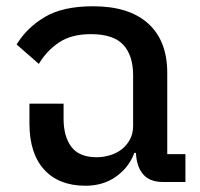

<svg xmlns="http://www.w3.org/2000/svg" viewBox="-20 -581 639 613"><path d="M253 12Q168 12 121 -39.5Q74 -91 74 -187V-250H183V-202Q183 -145 208 -112Q233 -79 289 -79Q309 -79 330 -85Q351 -91 367.5 -103.5Q384 -116 394.5 -135Q405 -154 405 -179V-341Q405 -404 373.5 -438Q342 -472 270 -472Q208 -472 168.5 -445.5Q129 -419 104 -377L33 -439Q66 -493 123.5 -527Q181 -561 277 -561Q392 -561 453 -506Q514 -451 514 -348V-89H572V0H500Q458 0 437 -24.5Q416 -49 414 -93H409Q392 -47 351 -17.5Q310 12 253 12Z"/></svg>

Font: IBM-Poppins
Style: Poppins-Medium
Weight: 500
Designer: Mike Abbink, Paul van der Laan, Pieter van Rosmalen, Ben Mitchell, Mark Frömberg
Foundry: Bold Monday
Version: Version 1.1